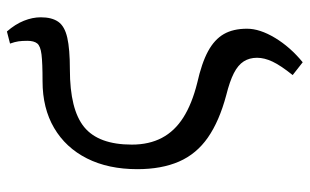

<svg xmlns="http://www.w3.org/2000/svg" viewBox="-190 -475 895 555"><g transform="rotate(-90 257.5 -197.5)"><path d="M355 230 318 201Q346 166 357 142.5Q368 119 368 98Q368 76 357.5 59.5Q347 43 323.5 31Q300 19 260 9Q185 -11 137.5 -44Q90 -77 68 -127.5Q46 -178 46 -248Q46 -332 77 -393.5Q108 -455 165 -488.5Q222 -522 300 -522Q353 -522 377.5 -525Q402 -528 409.5 -537.5Q417 -547 417 -566Q417 -581 415.5 -591.5Q414 -602 409 -616L444 -625Q465 -601 475 -576Q485 -551 485 -527Q485 -495 472 -476.5Q459 -458 426 -450.5Q393 -443 334 -443Q218 -443 167.5 -401.5Q117 -360 117 -264Q117 -214 136.5 -177Q156 -140 195.5 -115Q235 -90 295 -75Q353 -62 387 -43.5Q421 -25 436.5 2Q452 29 452 69Q452 106 425.5 150Q399 194 355 230Z"/></g></svg>

Font: Literata 18pt
Style: Regular
Weight: 400
Designer: Latin by Veronika Burian and Jose Scaglione. Greek by Irene Vlachou. Cyrillic by Vera Evstafieva.
Foundry: TypeTogether
Version: Version 3.103;gftools[0.9.29]